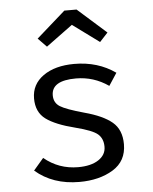

<svg xmlns="http://www.w3.org/2000/svg" viewBox="-55 -835 711 893"><g transform="rotate(-5 300.0 -389.0)"><path d="M184 -629 144 -670 279 -789H336L470 -670L432 -629L308 -720ZM280 -58Q340 -58 375 -81Q410 -104 410 -142Q410 -180 386 -201Q362 -222 283 -242Q191 -265 147 -297.5Q103 -330 103 -394Q103 -460 158 -499Q213 -538 303 -538Q413 -538 495 -480L457 -422Q388 -470 305 -470Q191 -470 191 -401Q191 -366 219 -348.5Q247 -331 330 -308Q416 -285 458.5 -249.5Q501 -214 501 -146Q501 -67 437 -28Q373 11 280 11Q156 11 74 -60L121 -115Q190 -58 280 -58Z"/></g></svg>

Font: Fira Mono
Style: Regular
Weight: 400
Designer: Carrois Corporate & Edenspiekermann AG
Foundry: Carrois Corporate GbR & Edenspiekermann AG
Version: Version 3.206;PS 003.206;hotconv 1.0.70;makeotf.lib2.5.58329